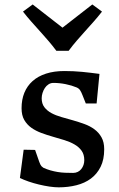

<svg xmlns="http://www.w3.org/2000/svg" viewBox="-20 -823 528 852"><path d="M85 -158.7 135.7 -157.7 154.3 -104.5Q159.7 -89.8 164.1 -85.4Q168.5 -81.1 172.4 -78.6Q188.5 -71.3 204.1 -66.9Q219.7 -62.5 235.8 -59.8Q252 -57.1 269 -56.4Q286.1 -55.7 304.7 -55.7Q315.9 -55.7 325.2 -60.3Q334.5 -64.9 340.8 -73Q347.2 -81.1 350.6 -91.1Q354 -101.1 354 -112.3Q354 -137.7 342 -154.3Q330.1 -170.9 310.5 -182.1Q291 -193.4 265.9 -201.2Q240.7 -209 214.8 -216.3Q189 -223.6 163.8 -232.9Q138.7 -242.2 119.1 -256.1Q99.6 -270 87.6 -290.8Q75.7 -311.5 75.7 -342.8Q75.7 -380.9 88.1 -411.4Q100.6 -441.9 124.8 -463.4Q148.9 -484.9 184.3 -496.3Q219.7 -507.8 265.6 -507.8Q306.2 -507.8 343.8 -504.2Q381.3 -500.5 421.4 -495.1L408.7 -363.8H360.8L346.2 -400.4Q340.8 -414.6 335.4 -422.6Q330.1 -430.7 319.8 -435.1Q299.3 -443.8 271.7 -449.5Q244.1 -455.1 216.8 -455.1Q205.1 -455.1 195.3 -448.7Q185.5 -442.4 179 -432.4Q172.4 -422.4 168.7 -410.4Q165 -398.4 165 -386.7Q165 -362.8 177 -347.2Q189 -331.5 208.5 -321Q228 -310.5 252.9 -303.5Q277.8 -296.4 303.7 -289.1Q329.6 -281.7 354.5 -272.7Q379.4 -263.7 398.9 -249.3Q418.5 -234.9 430.4 -213.6Q442.4 -192.4 442.4 -160.6Q442.4 -114.7 426.5 -82.8Q410.6 -50.8 383.3 -30.5Q356 -10.3 319.1 -1Q282.2 8.3 240.7 8.3Q222.2 8.3 199.2 4.9Q176.3 1.5 152.8 -4.2Q129.4 -9.8 107.4 -17.3Q85.4 -24.9 68.4 -33.2ZM230 -597.7Q211.4 -622.6 193.1 -643.6Q174.8 -664.6 156.5 -685.1Q138.2 -705.6 119.6 -726.3Q101.1 -747.1 82 -771.5L125 -803.2L257.3 -700.2L389.6 -803.2L432.6 -771.5Q413.6 -747.1 395 -726.3Q376.5 -705.6 358.2 -685.1Q339.8 -664.6 321.5 -643.6Q303.2 -622.6 284.7 -597.7H230Z"/></svg>

Font: Donegal One
Style: Regular
Weight: 400
Designer: Gary Lonergan
Foundry: Sorkin Type Co.
Version: Version 1.004